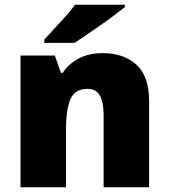

<svg xmlns="http://www.w3.org/2000/svg" viewBox="-20 -786 710 806"><path d="M412 -563Q498 -563 552 -515Q606 -467 606 -360V0H415V-302Q415 -357 399 -385Q383 -413 348 -413Q294 -413 275.5 -369Q257 -325 257 -242V0H66V-553H210L236 -480H243Q269 -519 311.5 -541Q354 -563 412 -563ZM504 -766V-756Q486 -742 459 -721.5Q432 -701 401 -679.5Q370 -658 341.5 -638.5Q313 -619 293 -606H166V-620Q183 -639 207 -664.5Q231 -690 255 -717Q279 -744 295 -766Z"/></svg>

Font: Noto Sans Cherokee Black
Style: Regular
Weight: 900
Designer: Monotype Design Team
Foundry: Monotype Imaging Inc.
Version: Version 2.001; ttfautohint (v1.8.4.7-5d5b)